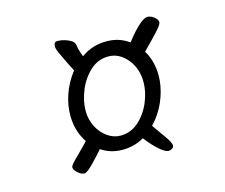

<svg xmlns="http://www.w3.org/2000/svg" viewBox="-72 -625 744 636"><g transform="rotate(-15 300.0 -306.5)"><path d="M287 -126Q248 -126 216.5 -146.5Q185 -167 167 -202Q149 -237 149 -281Q149 -316 161.5 -352Q174 -388 197.5 -418.5Q221 -449 254 -468Q287 -487 328 -487Q368 -487 399 -466.5Q430 -446 448 -411.5Q466 -377 466 -333Q466 -299 453.5 -262.5Q441 -226 417 -195Q393 -164 360.5 -145Q328 -126 287 -126ZM321 -437Q285 -437 258 -412Q231 -387 216.5 -351Q202 -315 202 -282Q202 -252 215 -227Q228 -202 249 -187.5Q270 -173 293 -173Q329 -173 356 -197.5Q383 -222 397.5 -257Q412 -292 412 -325Q412 -372 385 -404.5Q358 -437 321 -437ZM348 -164 388 -198Q415 -158 433.5 -132.5Q452 -107 452 -97Q452 -91 446 -87Q440 -83 434 -83Q421 -83 397.5 -105Q374 -127 348 -164ZM229 -500Q230 -490 235.5 -473Q241 -456 250 -437L208 -405Q195 -431 184 -453Q173 -475 166 -490.5Q159 -506 159 -513Q159 -522 161.5 -526Q164 -530 173 -530Q183 -530 195.5 -526.5Q208 -523 218 -516.5Q228 -510 229 -500ZM111 -113Q111 -120 135 -143Q159 -166 196 -206L231 -167Q202 -132 178 -107.5Q154 -83 145 -83Q138 -83 130 -88Q122 -93 116.5 -100Q111 -107 111 -113ZM514 -503Q514 -496 498.5 -478.5Q483 -461 463 -441Q443 -421 429 -406L392 -446Q422 -487 444.5 -508.5Q467 -530 480 -530Q488 -530 495.5 -526Q503 -522 508.5 -515.5Q514 -509 514 -503Z"/></g></svg>

Font: Kalam Variable Light
Style: Regular
Weight: 300
Designer: Lipi Raval, Jonny Pinhorn
Foundry: Indian Type Foundry
Version: Version 3.000